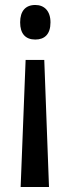

<svg xmlns="http://www.w3.org/2000/svg" viewBox="-20 -565 281 772"><path d="M183 -475C183 -521 158 -545 122 -545C82 -545 61 -520 61 -475C61 -430 82 -406 122 -406C159 -406 183 -427 183 -475ZM83 -324 63 187H177L158 -324Z"/></svg>

Font: Noto Sans Armenian ExtraCondensed Medium
Style: Regular
Weight: 500
Width: 2
Designer: Monotype Design Team
Foundry: Monotype Imaging Inc.
Version: Version 2.008